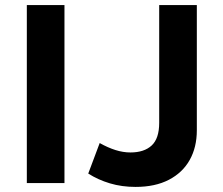

<svg xmlns="http://www.w3.org/2000/svg" viewBox="-20 -720 878 755"><path d="M85.5 0V-700H233.5V0ZM513 15Q459 15 412.2 1Q365.5 -13 327 -37.5L372 -157.5Q404 -139.5 434 -130Q464 -120.5 493 -120.5Q547 -120.5 576.5 -148Q606 -175.5 606 -237V-700H754V-208Q754 -141 726 -91Q698 -41 644 -13Q590 15 513 15Z"/></svg>

Font: Geologica Cursive SemiBold
Style: Regular
Weight: 600
Designer: Sindre Bremnes, Frode Helland
Foundry: Monokrom Skriftforlag AS
Version: Version 1.010;gftools[0.9.28]